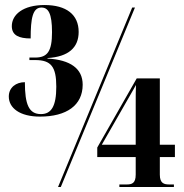

<svg xmlns="http://www.w3.org/2000/svg" viewBox="-20 -744 733 764"><path d="M139 -280C245 -280 309 -325 309 -407C309 -471 260 -506 169 -511V-513C253 -518 293 -555 293 -617C293 -686 244 -724 157 -724C72 -724 27 -686 27 -640C27 -603 56 -591 102 -591C102 -671 110 -714 145 -714C172 -714 187 -691 187 -616C187 -540 169 -515 120 -515H97V-505H120C183 -505 204 -479 204 -399C204 -321 184 -290 143 -290C95 -290 79 -328 79 -417C44 -417 15 -396 15 -360C15 -314 59 -280 139 -280ZM211 0H222L517 -714H506ZM455 0H672V-10H654C633 -10 616 -14 616 -49V-119H676V-168H616V-432H524L367 -157V-119H520V-49C520 -14 504 -10 484 -10H455ZM385 -168 507 -381C511 -389 518 -399 521 -406C520 -380 520 -359 520 -330V-168Z"/></svg>

Font: Noto Serif Display Condensed Extra
Style: Regular
Weight: 800
Width: 3
Designer: Monotype Design Team
Foundry: Monotype Imaging Inc.
Version: Version 1.900